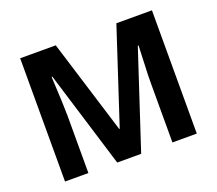

<svg xmlns="http://www.w3.org/2000/svg" viewBox="-119 -879 1182 1045"><g transform="rotate(-20 471.5 -357.0)"><path d="M392.1 0 220.2 -560.1H215.8Q225.1 -389.2 225.1 -332V0H89.8V-713.9H295.9L464.8 -168H467.8L647 -713.9H853V0H711.9V-337.9Q711.9 -361.8 712.6 -393.1Q713.4 -424.3 719.2 -559.1H714.8L530.8 0Z"/></g></svg>

Font: Samim FD
Style: Bold-FD
Weight: 700
Foundry: DejaVu fonts team - Redesigned by Saber Rastikerdar
Version: Version 4.0.1